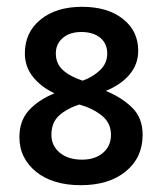

<svg xmlns="http://www.w3.org/2000/svg" viewBox="-20 -536 475 564"><path d="M221 -516Q296 -516 341 -480.5Q386 -445 386 -387Q386 -347 360.5 -317Q335 -287 291 -269Q339 -249 369 -219Q399 -189 399 -140Q399 -73 349.5 -32.5Q300 8 217 8Q176 8 143 -2Q110 -12 86.5 -31Q63 -50 50 -75.5Q37 -101 37 -133Q37 -181 64.5 -211.5Q92 -242 140 -262Q101 -280 77 -310Q53 -340 53 -379Q53 -441 99 -478.5Q145 -516 221 -516ZM219 -442Q185 -442 164.5 -424.5Q144 -407 144 -379Q144 -349 165 -330Q186 -311 223 -299Q253 -310 274 -330Q295 -350 295 -379Q295 -408 274.5 -425Q254 -442 219 -442ZM213 -229Q176 -217 153.5 -196.5Q131 -176 131 -140Q131 -108 155.5 -87.5Q180 -67 221 -67Q259 -67 282.5 -87Q306 -107 306 -140Q306 -175 279 -196.5Q252 -218 213 -229Z"/></svg>

Font: Mukta Malar Medium
Style: Regular
Weight: 500
Designer: Aadarsh Rajan, Girish Dalvi, Yashodeep Gholap
Foundry: Ek Type
Version: Version 2.538;PS 1.000;hotconv 16.6.51;makeotf.lib2.5.65220;